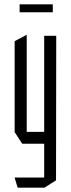

<svg xmlns="http://www.w3.org/2000/svg" viewBox="-20 -670 329 891"><path d="M185 201V-504H241L240 167L186 201ZM62 201 48 155V154H185V201ZM83 -3 48 -57V-58H185V-3ZM48 -58V-479L103 -508H104V-58ZM71 -613V-650H225V-613Z"/></svg>

Font: Foldit Light
Style: Regular
Weight: 300
Version: Version 1.003